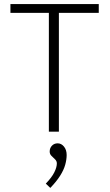

<svg xmlns="http://www.w3.org/2000/svg" viewBox="-20 -644 540 939"><path d="M219 0V-581H31V-624H463V-581H268V0ZM226 275 204 254Q233 224 245.5 199Q258 174 258 155Q258 144 249.5 135.5Q241 127 232 118.5Q223 110 223 97Q223 80 234 68.5Q245 57 262 57Q280 57 293 73Q306 89 306 114Q306 136 299 161.5Q292 187 274 215.5Q256 244 226 275Z"/></svg>

Font: Inconsolata Light
Style: Regular
Weight: 300
Designer: Raph Levien, Cyreal, Brenton Simpson
Foundry: Raph Levien, Cyreal, Google
Version: Version 3.001